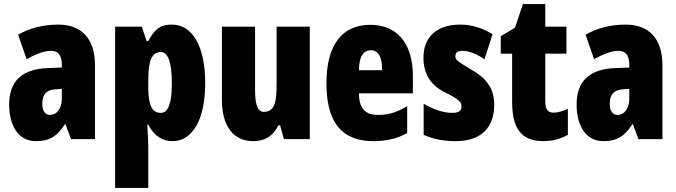

<svg xmlns="http://www.w3.org/2000/svg" viewBox="-20 -684 3326 944"><path d="M267 -563C191 -563 123 -545 69 -513L111 -393C161 -421 199 -434 231 -434C267 -434 284 -411 284 -366V-352L212 -349C90 -344 25 -287 25 -169C25 -79 62 10 157 10C226 10 263 -17 299 -73H302L329 0H447V-363C447 -498 377 -563 267 -563ZM254 -245 284 -247V-198C284 -151 259 -119 227 -119C201 -119 188 -138 188 -176C188 -220 210 -243 254 -245Z M825 -563C776 -563 745 -550 709 -482H701L677 -553H546V240H709V35C709 14 707 -21 704 -71H709C739 -14 779 10 829 10C927 10 989 -98 989 -275C989 -454 928 -563 825 -563ZM771 -428C806 -428 825 -378 825 -273C825 -177 807 -129 770 -129C727 -129 709 -168 709 -256V-288C709 -388 727 -428 771 -428Z M1503 -553H1340V-280C1340 -191 1335 -134 1277 -134C1245 -134 1234 -172 1234 -246V-553H1071V-193C1071 -64 1128 10 1225 10C1284 10 1323 -16 1349 -68H1357L1376 0H1503Z M1800 -562C1659 -562 1585 -459 1585 -274C1585 -90 1655 10 1815 10C1879 10 1933 -2 1982 -30V-162C1930 -131 1890 -119 1839 -119C1775 -119 1745 -151 1745 -225H2010V-310C2010 -472 1932 -562 1800 -562ZM1804 -437C1837 -437 1859 -409 1859 -339H1745C1745 -411 1770 -437 1804 -437Z M2410 -170C2410 -255 2364 -304 2297 -342C2226 -384 2219 -390 2219 -408C2219 -426 2230 -434 2253 -434C2291 -434 2329 -415 2362 -393L2402 -516C2349 -547 2300 -563 2243 -563C2128 -563 2062 -503 2062 -400C2062 -322 2097 -265 2166 -231C2243 -193 2249 -179 2249 -161C2249 -138 2234 -129 2204 -129C2154 -129 2104 -150 2063 -174V-21C2114 2 2166 10 2221 10C2340 10 2410 -51 2410 -170Z M2701 -130C2674 -130 2661 -148 2661 -184V-420H2765V-553H2661V-664H2551L2512 -548L2442 -506V-420H2498V-182C2498 -52 2543 10 2652 10C2697 10 2736 -1 2772 -21V-149C2745 -137 2721 -130 2701 -130Z M3057 -563C2981 -563 2913 -545 2859 -513L2901 -393C2951 -421 2989 -434 3021 -434C3057 -434 3074 -411 3074 -366V-352L3002 -349C2880 -344 2815 -287 2815 -169C2815 -79 2852 10 2947 10C3016 10 3053 -17 3089 -73H3092L3119 0H3237V-363C3237 -498 3167 -563 3057 -563ZM3044 -245 3074 -247V-198C3074 -151 3049 -119 3017 -119C2991 -119 2978 -138 2978 -176C2978 -220 3000 -243 3044 -245Z"/></svg>

Font: Noto Sans Bengali ExtraCondensed Black
Style: Regular
Weight: 900
Width: 2
Designer: Joana Ranito - Universal Thirst; Jelle Bosma - Monotype Design Team
Foundry: Universal Thirst ehf.
Version: Version 3.000